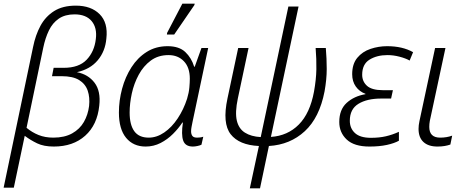

<svg xmlns="http://www.w3.org/2000/svg" viewBox="-37 -796 2563 1056"><path d="M-17 236 145 -538Q158 -603 185.5 -654Q213 -705 260.5 -735Q308 -765 380 -765Q464 -765 511 -718Q558 -671 548 -584Q542 -514 500.5 -464.5Q459 -415 386 -399Q448 -387 483 -341Q518 -295 509 -215Q498 -109 431.5 -49.5Q365 10 259 10Q204 10 167.5 -7.5Q131 -25 99 -49L39 236ZM256 -39Q318 -39 360 -62.5Q402 -86 424.5 -125.5Q447 -165 453 -213Q458 -260 445.5 -297Q433 -334 398.5 -355.5Q364 -377 302 -377H249L258 -423H314Q397 -423 439.5 -467.5Q482 -512 490 -581Q498 -643 467 -680Q436 -717 373 -717Q321 -717 286.5 -693.5Q252 -670 232 -628.5Q212 -587 201 -534L109 -93Q139 -68 175 -53.5Q211 -39 256 -39Z M764 10Q696 10 656.5 -38Q617 -86 617 -177Q617 -243 634.5 -308Q652 -373 686 -426Q720 -479 770 -510.5Q820 -542 885 -542Q948 -542 982 -510Q1016 -478 1031 -429H1034L1071 -532H1108L1022 -126Q1019 -111 1016.5 -98Q1014 -85 1014 -74Q1014 -58 1021 -48.5Q1028 -39 1047 -39Q1054 -39 1063 -40Q1072 -41 1081 -44L1071 0Q1063 4 1049 7Q1035 10 1024 10Q982 10 970.5 -23Q959 -56 969 -122H966Q945 -90 914.5 -59.5Q884 -29 846 -9.5Q808 10 764 10ZM781 -39Q825 -39 866.5 -67.5Q908 -96 940.5 -145Q973 -194 992 -253Q1002 -286 1004.5 -315Q1007 -344 1007 -363Q1007 -425 974.5 -459Q942 -493 890 -493Q833 -493 792.5 -463Q752 -433 726 -385Q700 -337 688 -282Q676 -227 676 -177Q676 -110 701.5 -74.5Q727 -39 781 -39ZM881 -606 882 -615 966 -776H1034L1032 -768L921 -606Z M1337 240 1387 7Q1278 2 1231.5 -58Q1185 -118 1214 -254L1273 -532H1330L1271 -254Q1255 -178 1265.5 -133Q1276 -88 1310 -66.5Q1344 -45 1397 -42L1549 -760H1605L1453 -43Q1545 -49 1606.5 -111Q1668 -173 1690 -292Q1702 -359 1703 -414.5Q1704 -470 1699 -532H1755Q1760 -473 1760 -416.5Q1760 -360 1748 -293Q1720 -149 1639.5 -74.5Q1559 0 1442 7L1393 240Z M1995 10Q1911 10 1870 -28.5Q1829 -67 1829 -125Q1829 -193 1869.5 -230Q1910 -267 1973 -278V-280Q1940 -292 1920 -320Q1900 -348 1900 -388Q1900 -444 1928 -478Q1956 -512 2000.5 -527Q2045 -542 2092 -542Q2177 -542 2235 -509L2216 -463Q2195 -475 2161 -484Q2127 -493 2094 -493Q2036 -493 1995.5 -468Q1955 -443 1955 -385Q1955 -348 1981.5 -324Q2008 -300 2069 -300H2124L2114 -254H2059Q1982 -254 1934.5 -225Q1887 -196 1887 -132Q1887 -90 1915.5 -64Q1944 -38 2003 -38Q2049 -38 2085.5 -46.5Q2122 -55 2157 -71V-22Q2132 -8 2091 1Q2050 10 1995 10Z M2369 10Q2319 10 2292 -15Q2265 -40 2265 -87Q2265 -107 2270 -130L2356 -532H2413L2327 -131Q2324 -114 2324 -98Q2324 -39 2384 -39Q2420 -39 2450 -50L2440 -1Q2426 4 2408.5 7Q2391 10 2369 10Z"/></svg>

Font: Noto Sans Light
Style: Italic
Weight: 300
Italic angle: -12°
Designer: Monotype Design Team
Foundry: Monotype Imaging Inc.
Version: Version 2.013; ttfautohint (v1.8.4.7-5d5b)